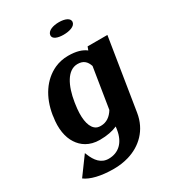

<svg xmlns="http://www.w3.org/2000/svg" viewBox="-225 -861 1058 1185"><g transform="rotate(-30 304.0 -269.0)"><path d="M67 -258C54 -179 66 -112 96 -67C123 -25 170 10 245 10C297 10 338 1 370 -13L367 8C354 93 304 138 234 138C180 138 149 99 128 46L123 34L30 161C68 190 139 208 230 208C268 208 303 203 337 193C431 165 509 94 527 -21L608 -528H467L458 -504C431 -525 392 -538 333 -538C299 -538 266 -531 237 -518C147 -477 87 -387 68 -268ZM223 -256 225 -270C242 -377 285 -465 358 -465C400 -465 421 -444 433 -408L387 -121C365 -85 335 -62 293 -62C275 -62 262 -66 251 -76C218 -105 210 -172 223 -256ZM302 -704C298 -676 334 -664 375 -664C417 -664 458 -676 462 -704C466 -732 430 -746 388 -746C346 -746 307 -733 302 -704Z"/></g></svg>

Font: Aerodynamic
Style: BdObl
Weight: 500
Designer: Google
Version: Version 2.000980; 2014